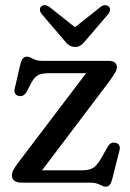

<svg xmlns="http://www.w3.org/2000/svg" viewBox="-20 -704 502 740"><path d="M227.5 -548.5C240.5 -532 251.5 -523 269.5 -523C286.5 -523 297.5 -532 310.5 -548.5L397 -649.5C407 -662 405.5 -673.5 398.5 -679.5C390.5 -686 378.5 -686 366.5 -676.5L269 -599L171.5 -676.5C159 -686 147.5 -686 139 -679.5C132.5 -673.5 131 -662 141 -649.5ZM423.5 -154C411.5 -156 402.5 -151.5 393.5 -135.5L368 -90.5C347 -56.5 334.5 -47.5 290.5 -47.5H142L396.5 -384C423 -420 430.5 -433 430.5 -444.5C430.5 -461 419.5 -469.5 398 -469.5H140.5C110.5 -469.5 100 -485.5 84.5 -485.5C70.5 -485.5 63.5 -478 57.5 -452.5L36.5 -361.5C33 -347 40 -336 54 -334C65.5 -332 75 -336.5 84 -352.5L101.5 -386.5C119 -416 133 -422 173.5 -422H312L52 -79.5C30.5 -51 26 -40.5 26 -27.5C26 -12 36.5 0 63.5 0H330.5C361 0 372 15.5 387 15.5C402.5 15.5 408 4.5 413.5 -17.5L441 -126.5C444.5 -141 437 -152 423.5 -154Z"/></svg>

Font: dr Title
Style: Regular
Weight: 400
Version: Version 1.000;hotconv 1.0.109;makeotfexe 2.5.65596